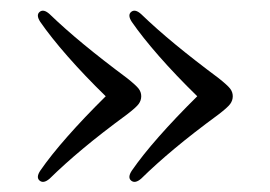

<svg xmlns="http://www.w3.org/2000/svg" viewBox="-20 -418 514 365"><path d="M422.5 -235Q422.5 -227 417.5 -220.2Q412.5 -213.5 395.5 -200.5Q346.5 -164.5 311.5 -135.2Q276.5 -106 248.5 -78.5Q237 -68.5 229.5 -74.5Q222 -80.5 230.5 -93.5Q250.5 -122.5 282 -158.2Q313.5 -194 355 -235Q314.5 -274.5 282.5 -311Q250.5 -347.5 230.5 -376.5Q222 -389.5 229.5 -395.5Q237 -401.5 248.5 -391Q277 -363.5 312.8 -334Q348.5 -304.5 395.5 -269.5Q412.5 -256 417.5 -249.5Q422.5 -243 422.5 -235ZM248.5 -235Q248.5 -227 243.5 -220.2Q238.5 -213.5 221.5 -200.5Q172.5 -164.5 137.5 -135.2Q102.5 -106 74.5 -78.5Q63 -68.5 55.5 -74.5Q48 -80.5 56.5 -93.5Q76.5 -122.5 108 -158.2Q139.5 -194 181 -235Q140.5 -274.5 108.5 -311Q76.5 -347.5 56.5 -376.5Q48 -389.5 55.5 -395.5Q63 -401.5 74.5 -391Q103 -363.5 138.8 -334Q174.5 -304.5 221.5 -269.5Q238.5 -256 243.5 -249.5Q248.5 -243 248.5 -235Z"/></svg>

Font: Fraunces 72pt Soft Light
Style: Regular
Weight: 300
Version: Version 1.000;[b76b70a41]